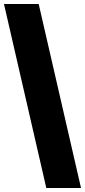

<svg xmlns="http://www.w3.org/2000/svg" viewBox="-20 -828 428 968"><path d="M213.5 120 0 -808H175L388.5 120Z"/></svg>

Font: Encode Sans SemiCondensed SemiCondensed ExtraBold
Style: Regular
Weight: 800
Width: 4
Designer: Multiple Designers
Foundry: Impallari Type
Version: Version 3.000; ttfautohint (v1.8.3) -l 8 -r 50 -G 200 -x 14 